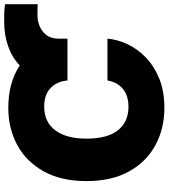

<svg xmlns="http://www.w3.org/2000/svg" viewBox="36 -833 807 919"><g transform="rotate(-90 439.5 -373.5)"><path d="M382.8 9.8Q283.2 9.8 203.9 -33.2Q124.5 -76.2 78.4 -159.4Q32.2 -242.7 32.2 -363.3Q32.2 -484.9 79.1 -568.4Q126 -651.9 205.3 -694.6Q284.7 -737.3 382.8 -737.3Q502.4 -737.3 585.9 -682.6Q623.5 -719.2 677.5 -738Q731.4 -756.8 791 -756.8Q813.5 -757.3 833.5 -756.8Q853.5 -756.3 878.9 -752.9V-596.7Q868.2 -596.7 851.6 -597.4Q835 -598.1 825.2 -597.7Q802.2 -598.1 776.4 -588.4Q750.5 -578.6 732.4 -556.4Q714.4 -534.2 713.9 -496.1V-454.1H513.7Q509.8 -503.9 477.8 -534.7Q445.8 -565.4 388.7 -565.4Q314.5 -565.4 274.9 -512Q235.4 -458.5 235.4 -363.3Q235.4 -263.2 275.4 -212.6Q315.4 -162.1 387.7 -162.1Q441.9 -162.1 474.1 -189.2Q506.3 -216.3 513.7 -262.7H713.9Q710.4 -216.3 688.2 -168.2Q666 -120.1 624.8 -79.8Q583.5 -39.6 523.2 -14.9Q462.9 9.8 382.8 9.8Z"/></g></svg>

Font: Inter Tight Black
Style: Regular
Weight: 900
Designer: Rasmus Andersson
Foundry: rsms
Version: Version 3.004; ttfautohint (v1.8.4.7-5d5b)